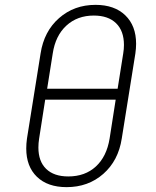

<svg xmlns="http://www.w3.org/2000/svg" viewBox="-20 -760 640 790"><path d="M88 -149Q88 -169 91 -190L147 -540Q161 -631 223 -685.5Q285 -740 373 -740Q451 -740 495.5 -697Q540 -654 540 -580Q540 -561 537 -540L481 -190Q467 -99 405 -44.5Q343 10 254 10Q176 10 132 -32.5Q88 -75 88 -149ZM174 -395H464L487 -540Q490 -558 490 -575Q490 -633 457.5 -664.5Q425 -696 366 -696Q298 -696 253 -654.5Q208 -613 197 -540ZM431 -190 456 -350H166L141 -190Q138 -171 138 -153Q138 -96 170 -65Q202 -34 261 -34Q330 -34 374.5 -75Q419 -116 431 -190Z"/></svg>

Font: JetBrains Mono Extra Light
Style: Italic
Weight: 200
Italic angle: -9°
Monospace: yes
Designer: Philipp Nurullin, Konstantin Bulenkov
Foundry: JetBrains
Version: 2.002